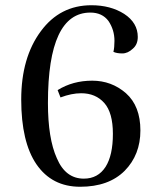

<svg xmlns="http://www.w3.org/2000/svg" viewBox="-20 -702 614 733"><path d="M61 -322Q61 -160 119 -75Q178 11 286 11Q395 11 456 -50Q516 -111 516 -204Q516 -297 461 -346Q406 -394 332 -394Q258 -394 200 -358L211 -330Q253 -346 290 -346Q345 -346 378 -309Q411 -272 411 -191Q411 -109 383 -65Q354 -20 300 -20Q230 -20 197 -98Q163 -173 163 -309Q163 -654 325 -654Q370 -654 394 -622Q417 -588 417 -546Q417 -521 413 -504Q426 -498 447 -498Q468 -498 487 -516Q506 -532 506 -561Q506 -615 454 -649Q402 -682 329 -682Q209 -682 136 -583Q61 -482 61 -322Z"/></svg>

Font: Rufina
Style: Regular
Weight: 400
Designer: Martin Sommaruga
Foundry: Martin Sommaruga
Version: Version